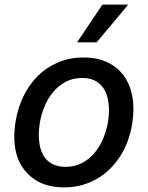

<svg xmlns="http://www.w3.org/2000/svg" viewBox="-20 -802 642 833"><path d="M47.6 -274.9Q56.8 -332 81 -382.6Q105.1 -433.2 142.6 -471.1Q180 -508.9 230.6 -530.7Q281.2 -552.6 343 -552.6Q401.3 -552.6 445.3 -532Q489.3 -511.4 516.9 -473.7Q544.4 -436.1 554.2 -383.2Q563.9 -330.3 553.6 -265.6Q547.6 -227.6 534.8 -192.3Q522 -157 502.7 -126.2Q483.3 -95.5 458.1 -70.3Q432.9 -45.1 402.2 -27Q371.4 -8.9 335.2 1.1Q299 11 258.2 11Q180 11 128.2 -24.9Q74.9 -61.8 54.3 -124.5Q33.7 -187.1 47.6 -274.9ZM152.3 -172.2Q156.6 -150.9 165.3 -133.5Q174 -116.1 187.9 -103.9Q201.7 -91.6 220.7 -84.9Q239.7 -78.1 264.2 -78.1Q305 -78.1 336.6 -95.2Q368.3 -112.2 391.2 -139.9Q414.1 -167.6 428.4 -202.9Q442.8 -238.3 448.9 -274.9Q457 -328.1 448.5 -369.3Q444.2 -390.6 435.4 -408Q426.5 -425.4 412.8 -437.9Q399.1 -450.3 380.3 -457Q361.5 -463.8 337 -463.8Q296.2 -463.8 264.4 -446.7Q232.6 -429.7 209.7 -401.6Q186.8 -373.6 172.4 -338.2Q158 -302.9 152.3 -266Q144.5 -214.8 152.3 -172.2ZM314.3 -618.3 424.4 -782H536.2L399.5 -618.3Z"/></svg>

Font: Inter P Medium
Style: Italic
Weight: 500
Italic angle: 9.39999°
Designer: Rasmus Andersson
Foundry: rsms
Version: Version 3.018;git-588b23468